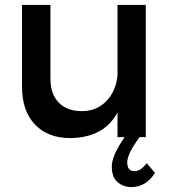

<svg xmlns="http://www.w3.org/2000/svg" viewBox="-20 -552 688 773"><path d="M68.8 -201.2V-532.2H183.1V-232.9Q183.6 -172.9 216.8 -138.7Q250 -104.5 310.1 -104.5Q370.1 -105 408.7 -145.5Q447.3 -186 453.1 -249V-532.2H566.9V0H542Q492.2 66.9 492.2 102.1Q492.2 137.2 522 137.2Q545.9 137.2 570.8 105L604 144Q567.9 201.2 508.8 201.2Q476.6 201.2 453.1 181.2Q429.7 161.1 430.2 117.7Q430.2 74.2 481.9 0H453.1V-99.1Q398.9 2 263.2 3.9Q172.4 3.9 120.6 -50.8Q68.8 -105.5 68.8 -201.2Z"/></svg>

Font: TruenoRg
Style: Book
Weight: 400
Designer: Julieta Ulanovsky
Foundry: Julieta Ulanovsky
Version: Version 3.001b